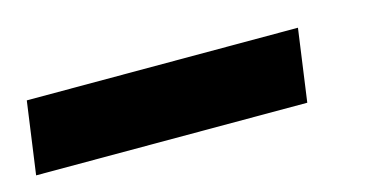

<svg xmlns="http://www.w3.org/2000/svg" viewBox="-77 -32 539 277"><g transform="rotate(-15 192.0 107.0)"><path d="M-47 161 -32 53H373L358 161Z"/></g></svg>

Font: Fira Sans Extra Condensed SemiBold
Style: Italic
Weight: 600
Width: 3
Italic angle: -8°
Designer: Carrois Corporate & Edenspiekermann AG
Foundry: Carrois Corporate GbR & Edenspiekermann AG
Version: Version 4.203